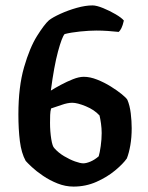

<svg xmlns="http://www.w3.org/2000/svg" viewBox="-20 -690 547 710"><path d="M252 0Q222 0 193 -11.5Q164 -23 139 -40Q114 -57 97.5 -72.5Q81 -88 75 -95Q59 -124 53.5 -168Q48 -212 48 -267Q48 -369 69 -441.5Q90 -514 117 -557Q144 -600 161 -615Q175 -626 203.5 -639Q232 -652 264 -661Q296 -670 322 -670Q337 -670 361.5 -660Q386 -650 408 -637Q430 -624 438 -614Q434 -596 429 -586Q424 -576 419 -572Q400 -574 379 -575.5Q358 -577 337 -577Q310 -577 276 -573.5Q242 -570 219 -564Q209 -553 194.5 -499.5Q180 -446 168 -355Q184 -365 205.5 -376.5Q227 -388 249.5 -397Q272 -406 290 -406Q313 -406 339.5 -395.5Q366 -385 390 -370Q414 -355 430.5 -341.5Q447 -328 451 -321Q460 -300 463.5 -271Q467 -242 467 -216Q467 -182 462 -153Q457 -124 449 -104Q435 -84 405.5 -59.5Q376 -35 336.5 -17.5Q297 0 252 0ZM288 -86Q299 -86 314.5 -92.5Q330 -99 345 -112Q349 -125 352.5 -150Q356 -175 356 -198Q356 -215 353.5 -233Q351 -251 348 -263Q329 -284 297.5 -297Q266 -310 247 -310Q230 -310 207.5 -302Q185 -294 169 -289Q166 -279 165.5 -265Q165 -251 165 -236Q165 -204 169.5 -176Q174 -148 181 -142Q196 -125 217 -112.5Q238 -100 257.5 -93Q277 -86 288 -86Z"/></svg>

Font: Texturina 72pt
Style: Bold
Weight: 700
Designer: Guillermo Torres Carreño
Foundry: Omnibus-Type
Version: Version 1.002; ttfautohint (v1.8.3)